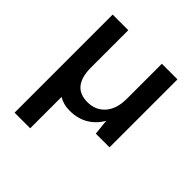

<svg xmlns="http://www.w3.org/2000/svg" viewBox="-193 -634 991 991"><g transform="rotate(45 303.0 -138.0)"><path d="M66 220V-496H180V-224Q180 -155 208 -119.5Q236 -84 294 -84Q352 -84 388.5 -125Q425 -166 425 -240V-496H539V0H439L430 -85Q406 -41 362.5 -14.5Q319 12 260 12Q236 12 216 6.5Q196 1 180 -9V220Z"/></g></svg>

Font: Rethink Sans SemiBold
Style: Regular
Weight: 600
Designer: The Rethink Sans project authors (Hans Thiessen). DM Sans designed by Colophon Foundry.
Foundry: Rethink Communications LLC
Version: Version 1.001